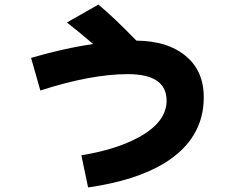

<svg xmlns="http://www.w3.org/2000/svg" viewBox="-20 -762 1040 848"><path d="M879.9 -331.5Q879.9 -148.4 705.6 -41Q578.1 36.1 369.1 65.9L339.4 -76.2Q489.7 -100.6 588.4 -153.3Q715.8 -221.2 715.8 -317.4Q715.8 -434.6 544.4 -434.6Q382.8 -434.6 158.2 -362.3L117.2 -506.3Q180.2 -524.4 227.1 -535.6Q314.5 -556.6 391.6 -567.4Q317.4 -630.9 275.4 -662.6L414.6 -741.7Q480.5 -687.5 582.5 -582.5Q719.7 -581.1 797.9 -516.6Q880.4 -450.2 879.9 -331.5Z"/></svg>

Font: Droid Sans
Style: Regular
Weight: 400
Foundry: Ascender Corporation
Version: Version 1.00 build 114